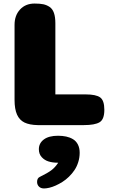

<svg xmlns="http://www.w3.org/2000/svg" viewBox="-20 -705 648 1082"><path d="M192 0Q146 -1 118 -14.5Q90 -28 76 -59Q62 -90 62 -142V-565Q62 -618 93 -651.5Q124 -685 175 -685Q205 -685 224 -681Q243 -677 259.5 -666Q276 -655 284 -632Q292 -609 292 -574V-173H463Q521 -173 544.5 -156Q568 -139 568 -86Q568 -32 541 -16Q514 0 453 0ZM199 136Q199 102 227 81Q255 60 307 60Q332 60 353 64.5Q374 69 391.5 79.5Q409 90 419 109.5Q429 129 429 156Q429 183 421 208.5Q413 234 399.5 254Q386 274 368.5 291Q351 308 332 320Q313 332 294 340.5Q275 349 258 353Q241 357 228 357Q210 357 199.5 346.5Q189 336 189 320Q189 299 204 292Q249 270 270 254Q291 238 308 212H307Q277 212 254 205Q231 198 215 180.5Q199 163 199 136Z"/></svg>

Font: Coiny
Style: Regular
Weight: 400
Version: Version 001.001